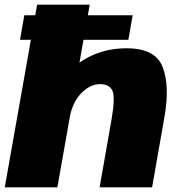

<svg xmlns="http://www.w3.org/2000/svg" viewBox="-34 -805 760 825"><path d="M52 -634H517.5L536 -739.5H70.5ZM-13.5 0H212.5L351.5 -785H125.5ZM394 0H619.5L673 -304.5Q696 -435.5 665 -516.5Q634 -597.5 510 -597.5Q374.5 -597.5 276 -511.2Q177.5 -425 163 -341.5L265 -298Q277 -365 315 -404.2Q353 -443.5 396.5 -443.5Q435.5 -443.5 448.8 -415.8Q462 -388 445.5 -293Z"/></svg>

Font: Anybody UltraCondensed Thin Black
Style: Italic
Weight: 900
Italic angle: -10°
Version: Version 1.111